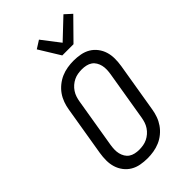

<svg xmlns="http://www.w3.org/2000/svg" viewBox="-293 -1084 1187 1187"><g transform="rotate(-45 300.0 -491.0)"><path d="M254 8Q223 8 193.5 2.5Q164 -3 139.5 -17.5Q115 -32 97.5 -55Q80 -78 71.5 -105.5Q63 -133 63 -163.5Q63 -194 68 -225L122 -550Q126 -576 135.5 -602.5Q145 -629 161 -652Q177 -675 200 -693.5Q223 -712 248.5 -723Q274 -734 301.5 -738.5Q329 -743 355 -743Q386 -743 415.5 -737.5Q445 -732 469.5 -717.5Q494 -703 511.5 -680Q529 -657 537.5 -629.5Q546 -602 546 -571.5Q546 -541 541 -510L487 -185Q483 -159 473.5 -132.5Q464 -106 448 -83Q432 -60 409.5 -41.5Q387 -23 361 -12Q335 -1 307.5 3.5Q280 8 254 8ZM254 -66Q272 -66 290 -69Q308 -72 324.5 -80Q341 -88 355.5 -100.5Q370 -113 380.5 -129Q391 -145 396.5 -162Q402 -179 405 -197L459 -522Q462 -541 462.5 -559.5Q463 -578 459 -595Q455 -612 446 -627Q437 -642 423 -651.5Q409 -661 391 -665Q373 -669 355 -669Q337 -669 319 -666Q301 -663 284.5 -655Q268 -647 253.5 -634.5Q239 -622 228.5 -606Q218 -590 212.5 -573Q207 -556 204 -538L150 -213Q147 -194 146.5 -175.5Q146 -157 150 -140Q154 -123 163 -108Q172 -93 186 -83.5Q200 -74 218 -70Q236 -66 254 -66ZM330 -815 245 -953 297 -986 387 -869 515 -990 560 -949 428 -815Z"/></g></svg>

Font: Iosevka HT Extended
Style: Italic
Weight: 400
Width: 7
Italic angle: -9°
Monospace: yes
Designer: Belleve Invis
Foundry: Belleve Invis
Version: Version 32.3.0; ttfautohint (v1.8.4)